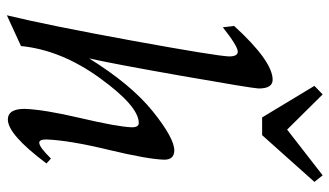

<svg xmlns="http://www.w3.org/2000/svg" viewBox="-224 -739 978 570"><g transform="rotate(90 265.0 -454.0)"><path d="M25.4 14.6Q55.2 -107.9 100.6 -356.9Q146 -606 147.5 -645Q147.5 -670.9 133.3 -670.9Q117.2 -670.9 61 -626.5L57.1 -660.2Q161.6 -774.4 216.8 -774.4Q242.7 -774.4 242.7 -732.9Q241.7 -711.9 205.3 -504.6Q168.9 -297.4 153.3 -229.5Q231 -354.5 310.5 -418.5Q390.1 -482.4 426.3 -482.4Q454.1 -482.4 454.1 -452.6Q452.6 -402.8 424.6 -286.6Q396.5 -170.4 394 -102.1Q394 -81.5 403.8 -81.5Q416.5 -81.5 450.7 -116.2L465.3 -103Q379.4 11.7 335 11.7Q303.2 11.7 303.2 -38.1Q305.2 -96.2 330.8 -205.1Q356.4 -314 357.9 -356.4Q357.9 -377 345.2 -377Q295.4 -377 211.9 -261.7Q128.4 -146.5 116.7 -27.3ZM381.3 -743.2H328.6L234.9 -898.4L260.3 -922.9L364.7 -817.4L500.5 -922.9L520 -898.4Z"/></g></svg>

Font: Kelvinch
Style: Italic
Weight: 400
Italic angle: -10°
Designer: Paul James Miller
Foundry: High-Logic / Made with FontCreator
Version: Version 3.40;July 22, 2017;FontCreator 11.0.0.2388 64-bit